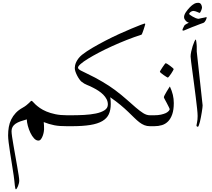

<svg xmlns="http://www.w3.org/2000/svg" viewBox="-20 -913 1537 1389"><path d="M523.4 -40Q523.4 -32.2 522.5 -25.4Q521.5 -18.6 518.1 -12.7Q514.6 -6.8 507.8 -3.4Q501 0 488.8 0H465.3Q437.5 0 415.3 -1.5Q393.1 -2.9 373.3 -6.8Q353.5 -10.7 334.7 -16.4Q315.9 -22 296.4 -29.8Q297.9 -19 298.3 -4.9Q298.8 9.3 298.8 23.4Q298.8 28.3 296.6 41.7Q294.4 55.2 289.3 69.1Q284.2 83 276.6 93.5Q269 104 257.8 104Q241.2 104 226.3 87.9Q211.4 71.8 200 47.9Q188.5 23.9 181.4 -2.7Q174.3 -29.3 173.8 -49.3Q148.4 -42.5 127.9 -35.2Q107.4 -27.8 93 -18.1Q78.6 -8.3 71 5.1Q63.5 18.6 63.5 36.1Q63.5 49.3 67.6 77.6Q71.8 106 78.1 141.8Q84.5 177.7 91.3 217Q98.1 256.3 104.5 292Q110.8 327.6 115 355.2Q119.1 382.8 119.1 394Q119.1 402.8 116.5 413.8Q113.8 424.8 109.9 434.3Q106 443.8 101.8 450.2Q97.7 456.5 95.2 456.5Q92.3 456.5 90.6 448.7Q88.9 440.9 87.2 427.7Q85.4 414.6 84 396.5Q82.5 378.4 79.1 357.4Q72.8 314.9 65.7 271Q58.6 227.1 52.5 188Q46.4 148.9 42.5 117.2Q38.6 85.4 38.6 66.4Q38.6 34.7 43.7 5.6Q48.8 -23.4 61.3 -48.8Q73.7 -74.2 93.8 -95.7Q113.8 -117.2 144 -133.8Q159.7 -142.6 170.9 -151.6Q182.1 -160.6 189.2 -167.5Q196.3 -174.3 200.7 -179Q205.1 -183.6 208 -183.6Q211.9 -183.6 218.5 -175.8Q225.1 -168 237.8 -156.2Q250.5 -144.5 269.3 -131.3Q288.1 -118.2 315.7 -106.4Q343.3 -94.7 380.1 -86.9Q417 -79.1 465.3 -79.1H488.8Q501 -79.1 507.8 -75.7Q514.6 -72.3 518.1 -66.9Q521.5 -61.5 522.5 -54.7Q523.4 -47.9 523.4 -40Z M1124 -40Q1124 -32.2 1123 -25.4Q1122.1 -18.6 1118.7 -12.7Q1115.2 -6.8 1108.2 -3.4Q1101.1 0 1088.9 0H1064.9Q1043 0 1024.7 -7.3Q1006.3 -14.6 988.5 -28.3Q970.7 -42 951.4 -61Q932.1 -80.1 907.7 -103.5Q883.3 -127 851.6 -153.6Q819.8 -180.2 777.3 -209.5Q779.8 -198.7 780.5 -183.3Q781.2 -168 781.2 -160.2Q781.2 -117.2 767.3 -86.9Q753.4 -56.6 720.2 -37.1Q687 -17.6 632.6 -8.8Q578.1 0 496.6 0H473.1Q460.9 0 454.1 -3.4Q447.3 -6.8 443.8 -12.7Q440.4 -18.6 439.5 -25.4Q438.5 -32.2 438.5 -40Q438.5 -47.9 439.5 -54.7Q440.4 -61.5 443.8 -66.9Q447.3 -72.3 454.3 -75.7Q461.4 -79.1 473.1 -79.1H496.6Q541 -79.1 587.9 -81.5Q634.8 -84 673.1 -91.8Q711.4 -99.6 735.8 -115.2Q760.3 -130.9 760.3 -157.2Q760.3 -177.7 751 -195.6Q741.7 -213.4 726.8 -228.3Q711.9 -243.2 693.1 -255.6Q674.3 -268.1 654.8 -277.8Q630.9 -290.5 610.1 -298.3Q589.4 -306.2 569.3 -322.3Q562.5 -328.1 554.2 -339.6Q545.9 -351.1 538.6 -365.2Q531.2 -379.4 526.1 -394Q521 -408.7 521 -421.4Q521 -429.7 523.4 -441.2Q525.9 -452.6 532 -465.3Q538.1 -478 548.3 -491.2Q558.6 -504.4 572.8 -516.1Q605 -541.5 650.6 -568.1Q696.3 -594.7 745.4 -620.1Q794.4 -645.5 843.3 -667.7Q892.1 -689.9 931.9 -706.3Q971.7 -722.7 997.1 -732.7Q1022.5 -742.7 1025.4 -742.7Q1030.3 -742.7 1030.8 -738.8Q1030.8 -736.8 1027.1 -724.9Q1023.4 -712.9 1019 -699.2Q1014.6 -685.5 1010 -674.1Q1005.4 -662.6 1003.4 -662.1Q951.2 -645.5 897 -624Q842.8 -602.5 791.7 -579.3Q740.7 -556.2 695.6 -532.5Q650.4 -508.8 616.7 -488Q583 -467.3 563.7 -450.4Q544.4 -433.6 544.4 -423.8Q544.4 -413.6 564.7 -402.6Q585 -391.6 613.8 -378.4Q640.6 -365.7 667.5 -351.6Q694.3 -337.4 719.7 -322.3Q745.1 -307.1 768.6 -292Q792 -276.9 812 -261.7Q859.4 -226.1 896 -193.4Q932.6 -160.6 962.2 -135.3Q991.7 -109.9 1016.1 -94.5Q1040.5 -79.1 1064.9 -79.1H1088.9Q1101.1 -79.1 1108.2 -75.7Q1115.2 -72.3 1118.7 -66.9Q1122.1 -61.5 1123 -54.7Q1124 -47.9 1124 -40Z M1237.3 -167.5Q1237.3 -119.1 1226.3 -86.9Q1215.3 -54.7 1196.3 -35.2Q1177.2 -15.6 1151.6 -7.8Q1126 0 1095.7 0H1072.3Q1060.1 0 1053.2 -3.4Q1046.4 -6.8 1043 -12.7Q1039.6 -18.6 1038.6 -25.4Q1037.6 -32.2 1037.6 -40Q1037.6 -47.9 1038.6 -54.7Q1039.6 -61.5 1043 -66.9Q1046.4 -72.3 1053.5 -75.7Q1060.5 -79.1 1072.3 -79.1H1095.7Q1123 -79.1 1144.3 -83.7Q1165.5 -88.4 1180.2 -95.2Q1193.4 -102.1 1200.4 -110.1Q1207.5 -118.2 1207.5 -122.6Q1207.5 -126.5 1200.9 -139.4Q1194.3 -152.3 1186.8 -167Q1179.2 -181.6 1172.4 -193.8Q1165.5 -206.1 1165.5 -209.5Q1165.5 -213.9 1171.6 -225.6Q1177.7 -237.3 1185.3 -250Q1192.9 -262.7 1200 -273.9Q1207 -285.2 1209 -287.6Q1223.6 -255.9 1230.5 -226.8Q1237.3 -197.8 1237.3 -167.5ZM1236.8 -413.6Q1236.8 -411.1 1231.2 -401.4Q1225.6 -391.6 1218.3 -380.4Q1210.9 -369.1 1203.6 -360.4Q1196.3 -351.6 1193.8 -351.6Q1192.4 -351.6 1183.3 -357.2Q1174.3 -362.8 1163.8 -370.1Q1153.3 -377.4 1145 -384.5Q1136.7 -391.6 1136.7 -394Q1136.7 -396.5 1142.8 -406.2Q1148.9 -416 1156.2 -427.2Q1163.6 -438.5 1170.4 -447.3Q1177.2 -456.1 1179.2 -456.1Q1181.6 -456.1 1191.2 -450.2Q1200.7 -444.3 1210.9 -436.5Q1221.2 -428.7 1229 -421.9Q1236.8 -415 1236.8 -413.6Z M1475.1 -785.6Q1475.1 -783.7 1473.4 -778.1Q1471.7 -772.5 1468.5 -766.4Q1465.3 -760.3 1460.7 -754.6Q1456.1 -749 1450.2 -747.1Q1446.3 -745.6 1438.5 -742.9Q1430.7 -740.2 1419.9 -736.1Q1409.2 -731.9 1396.5 -726.8Q1383.8 -721.7 1371.1 -717.3Q1339.8 -705.1 1325 -698.2Q1310.1 -691.4 1305.2 -691.4Q1300.3 -691.4 1299.8 -696.3Q1299.8 -698.7 1301.8 -703.6Q1303.7 -708.5 1306.2 -713.6Q1308.6 -718.8 1311.3 -723.4Q1314 -728 1314.9 -730Q1316.9 -731.9 1321 -734.9Q1325.2 -737.8 1330.1 -740.5Q1335 -743.2 1339.4 -745.1Q1343.8 -747.1 1346.2 -748.5Q1341.3 -750 1335.2 -753.4Q1329.1 -756.8 1324 -762.2Q1318.8 -767.6 1315.2 -774.4Q1311.5 -781.2 1311.5 -790Q1311.5 -797.9 1315.2 -807.1Q1318.8 -816.4 1325 -825.4Q1331.1 -834.5 1338.4 -843.5Q1345.7 -852.5 1353 -859.9Q1365.2 -872.1 1374.3 -878.7Q1383.3 -885.3 1389.9 -888.2Q1396.5 -891.1 1402.1 -891.8Q1407.7 -892.6 1414.1 -892.6Q1428.2 -892.6 1434.8 -881.3Q1441.4 -870.1 1441.4 -857.4Q1441.4 -854.5 1439.5 -848.1Q1437.5 -841.8 1434.8 -835.4Q1432.1 -829.1 1429.2 -824.5Q1426.3 -819.8 1424.3 -819.8Q1421.9 -819.8 1416.7 -822.3Q1411.6 -824.7 1405.3 -827.1Q1398.9 -829.6 1391.8 -831.8Q1384.8 -834 1379.4 -834Q1368.7 -834 1358.6 -826.4Q1348.6 -818.8 1348.6 -812Q1348.6 -810.1 1355.7 -804.7Q1362.8 -799.3 1373.3 -793.2Q1383.8 -787.1 1395.5 -782.2Q1407.2 -777.3 1416.5 -776.9Q1424.3 -778.8 1433.1 -780.8Q1441.9 -782.7 1450 -784.2Q1458 -785.6 1463.6 -786.9Q1469.2 -788.1 1471.2 -789.1Q1472.7 -789.1 1473.9 -788.6Q1475.1 -788.1 1475.1 -785.6Z M1445.8 -150.9Q1445.8 -146 1444.3 -132.3Q1442.9 -118.7 1439.9 -101.6Q1437 -84.5 1433.6 -65.7Q1430.2 -46.9 1426.3 -31.7Q1422.4 -16.6 1418.5 -6.3Q1414.6 3.9 1412.1 3.9Q1401.4 3.9 1401.4 -6.3Q1401.4 -9.3 1405.5 -27.6Q1409.7 -45.9 1409.7 -74.2Q1409.7 -91.8 1405.8 -128.2Q1401.9 -164.6 1396.2 -209.5Q1390.6 -254.4 1384.3 -302.7Q1377.9 -351.1 1372.3 -392.8Q1366.7 -434.6 1362.8 -465.1Q1358.9 -495.6 1358.9 -504.4Q1358.9 -519 1363.3 -539.8Q1367.7 -560.5 1373.8 -579.6Q1379.9 -598.6 1386.2 -612.5Q1392.6 -626.5 1396.5 -627.9Q1397.9 -626 1398.9 -619.6Q1399.9 -613.3 1400.9 -605.5Q1401.9 -597.7 1402.6 -589.8Q1403.3 -582 1403.3 -577.1V-540.5L1445.8 -150.9Z"/></svg>

Font: Kitab
Style: Regular
Weight: 400
Designer: SIL International
Foundry: Khaled Hosny
Version: Version 1.000